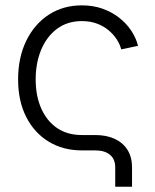

<svg xmlns="http://www.w3.org/2000/svg" viewBox="-20 -564 583 720"><path d="M412.1 136.2V63.5Q412.1 33.2 392.6 16.6Q373 0 336.9 0H287.1Q216.8 0 162.8 -32.7Q108.9 -65.4 78.4 -125.2Q47.9 -185.1 47.9 -266.1Q47.9 -348.1 78.4 -410.9Q108.9 -473.6 162.8 -508.8Q216.8 -543.9 287.1 -543.9Q329.1 -543.9 364.3 -531.5Q399.4 -519 426.8 -497.6Q454.1 -476.1 472.2 -449Q490.2 -421.9 497.6 -392.1L434.6 -378.9Q429.7 -397.9 417.5 -416.7Q405.3 -435.5 386.7 -450.9Q368.2 -466.3 343.3 -475.6Q318.4 -484.9 287.1 -484.9Q232.9 -484.9 194.1 -456.1Q155.3 -427.2 134.5 -377.7Q113.8 -328.1 113.8 -266.1Q113.8 -204.6 134.5 -157.5Q155.3 -110.4 193.8 -84Q232.4 -57.6 287.1 -57.6H337.4Q379.4 -57.6 410.4 -43.2Q441.4 -28.8 458.3 -1.7Q475.1 25.4 475.1 63.5V136.2Z"/></svg>

Font: Inter 20pt Light
Style: Regular
Weight: 300
Version: Version 4.001;git-66647c0bb